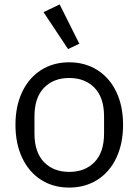

<svg xmlns="http://www.w3.org/2000/svg" viewBox="-20 -836 627 869"><path d="M339 -638 288 -614 177 -781 250 -816ZM50 -271Q50 -356 80.5 -420Q111 -484 166 -519Q221 -554 293 -554Q365 -554 420.5 -519Q476 -484 506.5 -420Q537 -356 537 -271Q537 -186 506.5 -121.5Q476 -57 420.5 -22Q365 13 293 13Q221 13 166 -22Q111 -57 80.5 -121.5Q50 -186 50 -271ZM451 -232V-309Q451 -394 408 -438.5Q365 -483 293 -483Q222 -483 179 -438.5Q136 -394 136 -309V-232Q136 -147 179 -102.5Q222 -58 293 -58Q365 -58 408 -102.5Q451 -147 451 -232Z"/></svg>

Font: IBM Plex Sans JP
Style: Regular
Weight: 400
Designer: Mike Abbink; Paul van der Laan; Pieter van Rosmalen; Wujin Sim; Yejin Wi; Jinhee Kim; Boomi Park; Yona Kim; Kichan Ma
Foundry: Sandoll Inc.
Version: Version 1.001